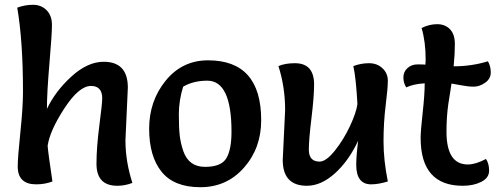

<svg xmlns="http://www.w3.org/2000/svg" viewBox="-20 -770 2085 802"><path d="M514 -404 504 -184Q504 -96 533 -6Q502 6 470 6Q383 6 383 -86Q383 -154 395 -246Q407 -338 407 -359Q407 -411 360 -411Q310 -411 249 -317.5Q188 -224 179 -161Q181 -132 199 -12Q168 0 131 0Q54 0 54 -75Q54 -111 65 -216.5Q76 -322 76 -386Q76 -599 52 -738Q84 -750 118 -750Q152 -750 174.5 -727.5Q197 -705 197 -666Q197 -627 186.5 -505Q176 -383 176 -315Q211 -389 278.5 -450.5Q346 -512 413 -512Q514 -512 514 -404Z M849 -518Q1071 -518 1071 -268Q1071 -151 999 -69.5Q927 12 817 12Q707 12 655 -52.5Q603 -117 603 -232.5Q603 -348 672 -433Q741 -518 849 -518ZM745 -408Q727 -350 727 -292Q727 -234 731 -202Q735 -170 746 -138Q769 -73 836.5 -73Q904 -73 925.5 -109Q947 -145 947 -220Q947 -433 846 -433Q788 -433 745 -408Z M1161 -102 1171 -310Q1171 -407 1143 -494Q1171 -506 1212 -506Q1292 -506 1292 -417Q1292 -367 1281 -276.5Q1270 -186 1270 -145Q1270 -95 1315 -95Q1342 -95 1378.5 -140.5Q1415 -186 1441.5 -242.5Q1468 -299 1473 -335Q1467 -445 1456 -494Q1488 -506 1521.5 -506Q1555 -506 1577.5 -485Q1600 -464 1600 -433Q1600 -402 1591 -330Q1582 -258 1582 -179.5Q1582 -101 1600 -12Q1561 0 1530 0Q1468 0 1468 -82Q1468 -118 1476 -182Q1436 -97 1378.5 -45.5Q1321 6 1262 6Q1161 6 1161 -102Z M1741 -653Q1773 -669 1806 -669Q1839 -669 1859.5 -648Q1880 -627 1880 -586Q1880 -545 1875 -493Q1950 -493 2018 -514Q2030 -494 2030 -467.5Q2030 -441 2006.5 -424.5Q1983 -408 1959 -408Q1935 -408 1905 -414Q1875 -420 1866 -421Q1865 -412 1860.5 -385Q1856 -358 1853 -338Q1845 -283 1845 -220Q1845 -83 1934 -83Q1967 -83 2010 -106Q2023 -87 2023 -57Q2023 -27 1990.5 -10.5Q1958 6 1913 6Q1737 6 1737 -194Q1737 -223 1745.5 -299Q1754 -375 1754 -422Q1706 -419 1677 -405Q1665 -423 1665 -446.5Q1665 -470 1682 -485.5Q1699 -501 1724 -501Q1749 -501 1757 -500Q1758 -508 1758 -521Q1758 -596 1741 -653Z"/></svg>

Font: Salsa
Style: Regular
Weight: 400
Designer: John Vargas Beltrn
Foundry: John Vargas Beltran
Version: Version 1.002